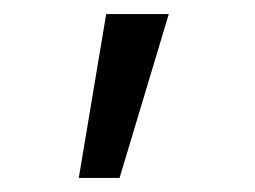

<svg xmlns="http://www.w3.org/2000/svg" viewBox="-20 -133 362 273"><path d="M92 120 131 -113H220L150 120Z"/></svg>

Font: Plus Jakarta Text Light
Style: Regular
Weight: 300
Designer: Gumpita Rahayu
Foundry: Tokotype Studio
Version: Version 1.000